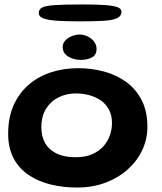

<svg xmlns="http://www.w3.org/2000/svg" viewBox="-20 -812 724 859"><path d="M324 27Q264 27 209 14Q154 1 110.5 -27.5Q67 -56 41.8 -102Q16.5 -148 16.5 -214Q16.5 -286.5 41 -341.2Q65.5 -396 108.5 -433Q151.5 -470 208.2 -488.5Q265 -507 329.5 -507Q389.5 -507 445.2 -492Q501 -477 544.8 -445.2Q588.5 -413.5 614 -363.5Q639.5 -313.5 639.5 -244Q639.5 -190.5 617 -141.8Q594.5 -93 552.5 -55Q510.5 -17 452.8 5Q395 27 324 27ZM317.5 -108.5Q361.5 -108.5 392.8 -122.2Q424 -136 443.5 -158.5Q463 -181 472 -207.8Q481 -234.5 481 -261Q481 -297 467 -322.5Q453 -348 429.5 -363.8Q406 -379.5 377 -386.8Q348 -394 318 -394Q278.5 -394 243.5 -377.2Q208.5 -360.5 186.8 -326.8Q165 -293 165 -242Q165 -200.5 182.8 -170.5Q200.5 -140.5 234.5 -124.5Q268.5 -108.5 317.5 -108.5ZM341 -544Q310 -544 285.2 -559Q260.5 -574 260.5 -602.5Q260.5 -618 272 -630.5Q283.5 -643 301 -650.2Q318.5 -657.5 336 -657.5Q355 -657.5 372.5 -648.8Q390 -640 401 -625.8Q412 -611.5 412 -593Q412 -566 391.2 -555Q370.5 -544 341 -544ZM337 -716.5Q282.5 -716.5 241.2 -718.8Q200 -721 176.8 -728.8Q153.5 -736.5 153.5 -754Q153.5 -770 168.5 -778.2Q183.5 -786.5 225.5 -789.2Q267.5 -792 348.5 -792Q404 -792 443 -789.8Q482 -787.5 502.8 -780.8Q523.5 -774 523.5 -760Q523.5 -739.5 502.8 -730.2Q482 -721 440.8 -718.8Q399.5 -716.5 337 -716.5Z"/></svg>

Font: Gluten Medium
Style: Regular
Weight: 500
Designer: Tyler Finck
Foundry: Etcetera Type Company
Version: Version 1.300